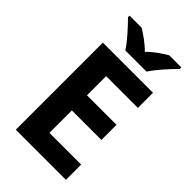

<svg xmlns="http://www.w3.org/2000/svg" viewBox="-276 -1023 1113 1113"><g transform="rotate(45 280.0 -467.0)"><path d="M214 -774H388C416 -819 477 -885 513 -921V-934H414C379 -913 334 -884 300 -848C265 -884 223 -912 188 -934H89V-921C126 -884 186 -819 214 -774ZM501 0V-125H241V-309H483V-433H241V-590H501V-714H90V0Z"/></g></svg>

Font: Noto Sans Javanese
Style: Bold
Weight: 700
Designer: Monotype Design Team
Foundry: Monotype Imaging Inc.
Version: Version 2.005